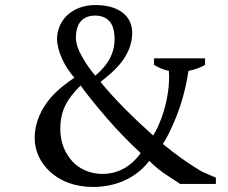

<svg xmlns="http://www.w3.org/2000/svg" viewBox="-20 -732 909 764"><path d="M839 0V-25L784 -49C724 -84 679 -118 628 -159C639 -175 658 -210 678 -259C698 -307 718 -371 730 -450C756 -455 778 -463 796 -474V-500H593V-474C612 -462 632 -454 652 -450C656 -395 646 -338 632 -291C618 -244 600 -208 589 -193C509 -265 435 -338 380 -406C409 -429 441 -455 465 -487C489 -519 506 -557 506 -601C506 -673 447 -712 359 -712C311 -712 273 -695 247 -671C221 -646 207 -611 207 -578C207 -529 237 -466 276 -423C252 -406 212 -379 179 -340C146 -300 118 -247 118 -182C118 -131 141 -83 181 -47C221 -11 279 12 350 12C405 12 452 -1 490 -21C528 -41 555 -67 574 -92C599 -67 623 -48 644 -35L697 0ZM282 -583C282 -604 286 -626 298 -643C310 -659 329 -670 358 -670C410 -670 432 -637 435 -594C442 -522 407 -471 359 -431C342 -451 323 -477 308 -504C292 -531 282 -559 282 -583ZM540 -123C500 -67 447 -40 387 -40C339 -40 296 -59 267 -91C238 -123 220 -167 220 -218C220 -289 244 -336 301 -392C322 -361 362 -312 406 -261C450 -210 500 -159 540 -123Z"/></svg>

Font: PT Serif
Style: Regular
Weight: 400
Designer: A.Korolkova, O.Umpeleva, V.Yefimov
Foundry: ParaType Ltd
Version: Version 1.000;PS 001.000;hotconv 1.0.88;makeotf.lib2.5.64775